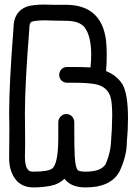

<svg xmlns="http://www.w3.org/2000/svg" viewBox="-20 -820 600 840"><path d="M177 -731Q141 -731 122 -726Q114 -724 111 -716Q108 -708 108 -691Q89 -450 89 -327Q90 -267 90 -187L89 -134Q89 -92 103 -77Q108 -69 126 -69Q191 -69 209 -83Q234 -104 235 -212V-287Q236 -301 246 -311Q256 -321 270 -321Q285 -321 294.5 -311Q304 -301 305 -287V-253Q305 -173 307 -136Q310 -85 321 -75Q329 -69 355 -69Q420 -69 441 -100Q464 -150 466 -204Q470 -247 471 -319Q470 -370 465 -390Q453 -441 396 -452Q360 -458 305 -458H274Q259 -458 249 -468Q239 -478 239 -492Q239 -507 249 -517Q259 -527 274 -527H291Q341 -527 376 -525Q379 -555 379 -580Q379 -665 348 -703Q324 -729 268 -729Q237 -729 212 -730ZM174 -800 213 -799H268Q424 -799 444 -643Q447 -611 447 -578Q447 -544 444 -509Q490 -491 516 -451Q540 -408 540 -302Q540 -252 535 -199Q535 -138 502 -68Q463 0 355 0Q290 0 262 -38Q236 -13 199 -6.5Q162 0 126 0Q82 0 54 -28Q20 -66 20 -128L21 -262Q21 -299 20 -326Q20 -452 39 -696Q39 -771 100 -792Q129 -800 174 -800Z"/></svg>

Font: Bubblez Graffiti
Style: Regular
Weight: 400
Designer: GGBotNet
Foundry: GGBotNet
Version: 1.00